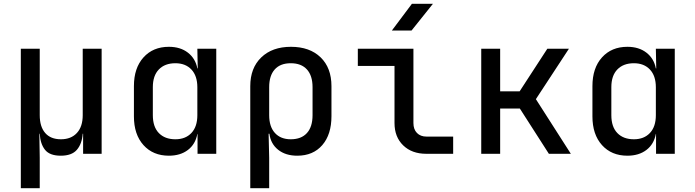

<svg xmlns="http://www.w3.org/2000/svg" viewBox="-20 -805 3640 1005"><path d="M89 180V-550H188V-202Q188 -142 216.5 -109Q245 -76 299 -76Q352 -76 382.5 -109Q413 -142 413 -202V-550H512V0H415V-105H413Q409 -52 382.5 -21Q356 10 298 10Q240 10 215.5 -21Q191 -52 188 -105H186L188 21V180Z M864 10Q781 10 731 -45.5Q681 -101 681 -196V-354Q681 -449 731 -504.5Q781 -560 864 -560Q924 -560 963.5 -529.5Q1003 -499 1013 -447H1015L1013 -550H1112V0H1014V-104H1013Q1003 -50 963.5 -20Q924 10 864 10ZM898 -76Q951 -76 982 -109Q1013 -142 1013 -202V-348Q1013 -408 982 -441Q951 -474 898 -474Q843 -474 811.5 -441.5Q780 -409 780 -349V-202Q780 -141 811.5 -108.5Q843 -76 898 -76Z M1290 180V-354Q1290 -449 1347.5 -504.5Q1405 -560 1503 -560Q1601 -560 1658 -505Q1715 -450 1715 -354V-197Q1715 -101 1667 -45.5Q1619 10 1536 10Q1475 10 1436 -21Q1397 -52 1390 -105H1386L1389 21V180ZM1502 -76Q1557 -76 1586.5 -108.5Q1616 -141 1616 -202V-349Q1616 -409 1586.5 -441.5Q1557 -474 1502 -474Q1447 -474 1418 -441.5Q1389 -409 1389 -349V-202Q1389 -142 1419 -109Q1449 -76 1502 -76Z M2211 0Q2136 0 2090.5 -44Q2045 -88 2045 -161V-460H1853V-550H2144V-161Q2144 -128 2162.5 -109Q2181 -90 2213 -90H2352V0ZM2031 -645 2136 -785H2246L2134 -645Z M2499 0V-550H2598V-327H2700L2845 -550H2958L2785 -286L2968 0H2853L2701 -237H2598V0Z M3264 10Q3181 10 3131 -45.5Q3081 -101 3081 -196V-354Q3081 -449 3131 -504.5Q3181 -560 3264 -560Q3324 -560 3363.5 -529.5Q3403 -499 3413 -447H3415L3413 -550H3512V0H3414V-104H3413Q3403 -50 3363.5 -20Q3324 10 3264 10ZM3298 -76Q3351 -76 3382 -109Q3413 -142 3413 -202V-348Q3413 -408 3382 -441Q3351 -474 3298 -474Q3243 -474 3211.5 -441.5Q3180 -409 3180 -349V-202Q3180 -141 3211.5 -108.5Q3243 -76 3298 -76Z"/></svg>

Font: JetBrainsMono NFM Medium
Style: Regular
Weight: 500
Monospace: yes
Designer: Philipp Nurullin, Konstantin Bulenkov
Foundry: JetBrains
Version: Version 2.304; ttfautohint (v1.8.4.7-5d5b);Nerd Fonts 3.3.0